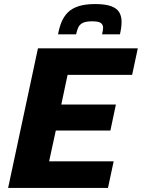

<svg xmlns="http://www.w3.org/2000/svg" viewBox="-20 -926 699 946"><path d="M20 0 167 -688H659L631 -557H313L282 -411H551L524 -283H255L222 -131H540L512 0ZM266 -757Q272 -790 283 -817Q294 -844 313.5 -864Q333 -884 366 -895Q399 -906 449 -906Q499 -906 527.5 -895.5Q556 -885 567.5 -865.5Q579 -846 579 -819Q579 -805 577 -789.5Q575 -774 571 -757H483Q485 -766 486.5 -774.5Q488 -783 488 -789Q488 -804 477 -812.5Q466 -821 434 -821Q403 -821 387.5 -813Q372 -805 365.5 -790.5Q359 -776 355 -757Z"/></svg>

Font: Saira Thin
Style: Bold Italic
Weight: 700
Italic angle: -12°
Version: Version 1.101